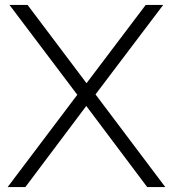

<svg xmlns="http://www.w3.org/2000/svg" viewBox="-20 -760 703 780"><path d="M578 0 330.5 -329.5 294 -375 18.5 -740H92L331.5 -422L368 -376.5L651.5 0ZM11 0 294 -375 331.5 -422 572 -740H643L368 -376.5L330.5 -329.5L83 0Z"/></svg>

Font: Encode Sans SemiExpanded Light
Style: Regular
Weight: 300
Width: 6
Designer: Multiple Designers
Foundry: Impallari Type
Version: Version 3.002